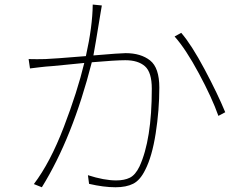

<svg xmlns="http://www.w3.org/2000/svg" viewBox="-20 -791 1040 822"><path d="M377 -771.5 416 -767.6Q411.1 -742.2 410.2 -733.4Q385.7 -583 379.9 -553.7Q495.1 -563.5 517.6 -563.5Q583 -563.5 622.6 -532.2Q662.1 -501 662.1 -416Q662.1 -319.3 646.5 -219.7Q630.9 -120.1 601.6 -63.5Q580.1 -19.5 550.3 -4.4Q520.5 10.7 474.6 10.7Q423.8 10.7 361.3 -3.9L356.4 -41Q425.8 -18.6 477.5 -18.6Q512.7 -18.6 536.1 -30.3Q559.6 -42 577.1 -78.1Q629.9 -192.4 629.9 -411.1Q629.9 -481.4 600.6 -507.3Q571.3 -533.2 516.6 -533.2Q474.6 -533.2 373 -524.4Q291 -202.1 159.2 10.7L125 -2.9Q195.3 -95.7 253.4 -247.6Q311.5 -399.4 340.8 -521.5Q310.5 -518.6 252 -512.7Q193.4 -506.8 175.8 -505.9L148.4 -502.9Q121.1 -500 108.4 -498L102.5 -538.1Q138.7 -537.1 173.8 -538.1Q206.1 -539.1 347.7 -550.8Q376 -677.7 377 -771.5ZM727.5 -634.8 755.9 -650.4Q799.8 -599.6 856 -494.1Q912.1 -388.7 944.3 -310.5L915 -294.9Q887.7 -372.1 831.5 -476.6Q775.4 -581.1 727.5 -634.8Z"/></svg>

Font: GenEi Gothic M ExtraLight
Style: Regular
Weight: 200
Designer: o_tamon (Modified); [Source Han Sans]
Ryoko NISHIZUKA  (kana & ideographs); Paul D. Hunt (Latin, Greek & Cyrillic); Wenl
Version: Version 1.1a;Original Version 1.004